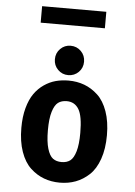

<svg xmlns="http://www.w3.org/2000/svg" viewBox="-59 -923 689 980"><g transform="rotate(5 285.0 -433.0)"><path d="M116.5 -878.5H445.5V-794H116.5ZM279.5 -539.5Q248.5 -539.5 226.8 -561.2Q205 -583 205 -614.5Q205 -646.5 226.8 -668.2Q248.5 -690 279.5 -690Q311 -690 332.8 -668.2Q354.5 -646.5 354.5 -614.5Q354.5 -583 332.8 -561.2Q311 -539.5 279.5 -539.5ZM65 -251Q65 -307.5 77.2 -352.5Q89.5 -397.5 110.2 -427Q131 -456.5 159.5 -476Q188 -495.5 219 -503.8Q250 -512 284.5 -512Q328 -512 365.5 -498Q403 -484 434.8 -454.5Q466.5 -425 485 -372.8Q503.5 -320.5 503.5 -251Q503.5 -181 485 -128.5Q466.5 -76 434.8 -46.5Q403 -17 365.5 -3Q328 11 284.5 11Q241 11 203.2 -3Q165.5 -17 133.8 -46.5Q102 -76 83.5 -128.5Q65 -181 65 -251ZM284.5 -94.5Q311 -94.5 328.5 -107.5Q346 -120.5 356.5 -156Q367 -191.5 367 -251Q367 -337.5 346 -372Q325 -406.5 284.5 -406.5Q257.5 -406.5 240 -393.5Q222.5 -380.5 211.8 -345.2Q201 -310 201 -251Q201 -191.5 211.8 -156Q222.5 -120.5 240 -107.5Q257.5 -94.5 284.5 -94.5Z"/></g></svg>

Font: League Mono Narrow SemiBold
Style: Regular
Weight: 600
Width: 3
Designer: Tyler Finck
Foundry: The League of Moveable Type / Tyler Finck
Version: Version 2.210